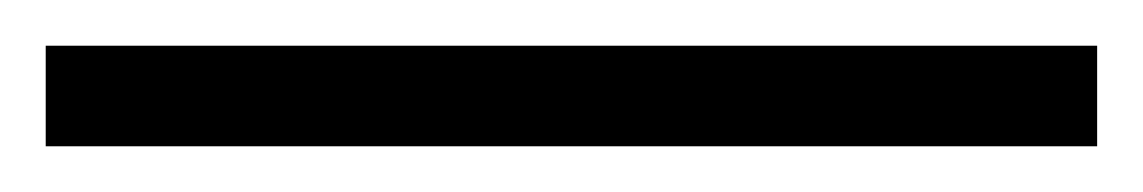

<svg xmlns="http://www.w3.org/2000/svg" viewBox="-20 -20 500 84"><path d="M0 0H460V44H0Z"/></svg>

Font: Montserrat Ace
Style: Regular
Weight: 400
Designer: Julieta Ulanovsky
Foundry: Julieta Ulanovsky
Version: Version 1